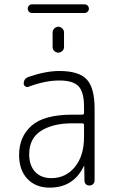

<svg xmlns="http://www.w3.org/2000/svg" viewBox="-20 -859 540 889"><path d="M372.1 -798.8H127.9Q120.1 -798.8 114.3 -804.7Q108.4 -810.5 108.4 -818.8Q108.4 -827.1 114.3 -833Q120.1 -838.9 127.9 -838.9H372.1Q379.9 -838.9 385.7 -833Q391.6 -827.1 391.6 -818.8Q391.6 -810.5 385.7 -804.7Q379.9 -798.8 372.1 -798.8ZM223.6 -709Q223.6 -719.7 231.9 -727.5Q240.2 -735.4 250 -735.4Q259.8 -735.4 268.1 -727.5Q276.4 -719.7 276.4 -709V-640.6Q276.4 -629.9 268.1 -622.6Q259.8 -615.2 250 -615.2Q240.2 -615.2 231.9 -622.6Q223.6 -629.9 223.6 -640.6ZM315.4 -288.1Q225.6 -288.1 170.4 -253.4Q115.2 -218.8 115.2 -144.5Q115.2 -92.8 142.6 -63.5Q169.9 -34.2 217.8 -34.2Q284.2 -34.2 326.7 -85.9Q369.1 -137.7 369.1 -224.6V-279.3Q369.1 -288.1 360.4 -288.1ZM210 9.8Q145.5 9.8 106.9 -30.8Q68.4 -71.3 68.4 -141.6Q68.4 -225.6 126 -276.9Q183.6 -328.1 315.4 -328.1H360.4Q369.1 -328.1 369.1 -335.9V-365.2Q369.1 -432.6 343.8 -459.5Q318.4 -486.3 254.9 -486.3Q188.5 -486.3 111.3 -457Q104.5 -454.1 97.2 -459Q89.8 -463.9 89.8 -471.7Q89.8 -495.1 112.3 -502.9Q191.4 -530.3 254.9 -530.3Q344.7 -530.3 381.3 -491.7Q418 -453.1 418 -355.5V-23.4Q418 -13.7 411.1 -6.8Q404.3 0 394 0Q383.8 0 377.4 -6.3Q371.1 -12.7 371.1 -23.4L370.1 -89.8Q370.1 -90.8 369.1 -90.8Q368.2 -90.8 368.2 -89.8Q320.3 9.8 210 9.8Z"/></svg>

Font: Rounded Mgen+ 1m light
Style: Regular
Weight: 200
Designer: [Source Han Sans]
Ryoko NISHIZUKA  (kana & ideographs); Paul D. Hunt (Latin, Greek & Cyrillic); Wenlong ZHANG  (bopomofo
Version: Version 1.059.20150602